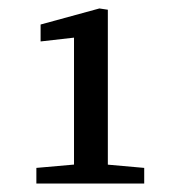

<svg xmlns="http://www.w3.org/2000/svg" viewBox="-20 -861 421 454"><path d="M66 -427V-464L168 -473H220L321 -464V-427ZM155 -427V-772L76 -763V-803L215 -841L235 -838V-427Z"/></svg>

Font: Source Serif 4
Style: Regular
Weight: 400
Designer: Frank Grießhammer
Foundry: Adobe Systems Incorporated
Version: Version 4.004;hotconv 1.0.116;makeotfexe 2.5.65601